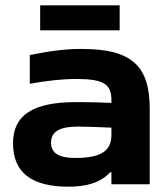

<svg xmlns="http://www.w3.org/2000/svg" viewBox="-20 -693 620 722"><path d="M287 -509C222 -509 167 -501 92 -486V-378C154 -389 212 -396 266 -396C370 -396 399 -377 399 -316V-306C336 -309 291 -309 266 -309C103 -309 29 -260 29 -154C29 -44 99 9 237 9C306 9 358 -6 394 -45H399V0H543V-284C543 -445 476 -509 287 -509ZM131 -579H430V-673H131ZM172 -157C172 -198 204 -217 274 -217C303 -217 354 -215 399 -213V-186C399 -128 364 -99 263 -99C201 -99 172 -117 172 -157Z"/></svg>

Font: LT Wave Bold
Style: Regular
Weight: 700
Designer: Daniel Lyons
Version: Version 2.5 (Glyphs App)